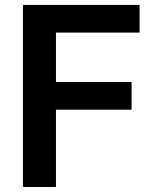

<svg xmlns="http://www.w3.org/2000/svg" viewBox="-20 -747 626 767"><path d="M537.6 -727.3V-616.8H203.5V-419.4H505.7V-308.9H203.5V0H71.7V-727.3Z"/></svg>

Font: Inter P Semi Bold
Style: Regular
Weight: 600
Designer: Rasmus Andersson
Foundry: rsms
Version: Version 3.018;git-588b23468